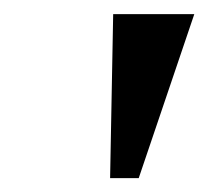

<svg xmlns="http://www.w3.org/2000/svg" viewBox="-20 -675 318 275"><path d="M142.1 -654.8H258.3L178.7 -419.9H137.7Z"/></svg>

Font: Tinos
Style: Bold Italic
Weight: 700
Italic angle: -16.333°
Designer: Steve Matteson
Foundry: Monotype Imaging Inc.
Version: Version 1.23